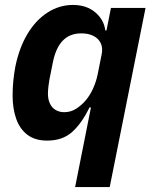

<svg xmlns="http://www.w3.org/2000/svg" viewBox="-20 -557 623 777"><path d="M284 200 348 -122H342Q311 -58 272 -23Q233 12 171 12Q122 12 91 -11.5Q60 -35 45.5 -76.5Q31 -118 31 -170Q31 -202 34 -231Q37 -260 42 -287Q58 -365 92 -421Q126 -477 173.5 -507Q221 -537 275 -537Q330 -537 365.5 -507Q401 -477 406 -434H411L429 -525H569L424 200ZM240 -103Q267 -103 289 -117.5Q311 -132 327 -151Q344 -171 356.5 -198.5Q369 -226 375 -255L391 -335Q397 -362 388 -381.5Q379 -401 358.5 -411.5Q338 -422 309 -422Q263 -422 234.5 -393Q206 -364 194 -305L180 -235Q178 -225 176 -207.5Q174 -190 174 -178Q174 -155 182 -138Q190 -121 205 -112Q220 -103 240 -103Z"/></svg>

Font: IBM Plex Sans
Style: Italic
Weight: 400
Italic angle: -11.31°
Designer: Mike Abbink, Paul van der Laan, Pieter van Rosmalen
Foundry: Bold Monday
Version: Version 3.201